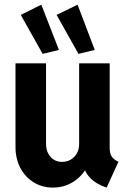

<svg xmlns="http://www.w3.org/2000/svg" viewBox="-20 -808 561 835"><path d="M210.4 7.8Q163.6 7.8 126.7 -14.9Q89.8 -37.6 68.6 -77.4Q47.4 -117.2 47.4 -169.4V-532.7H180.2V-182.1Q180.2 -148.4 199.5 -126.2Q218.8 -104 250 -104Q271 -104 287.8 -114Q304.7 -124 314.5 -141.6Q324.2 -159.2 324.2 -181.2V-532.7H457V-163.1Q457 -141.1 465.6 -127.7Q474.1 -114.3 495.1 -104.5L443.8 7.8Q398.9 -6.8 372.1 -34.4Q345.2 -62 343.8 -95.2L369.6 -66.4H321.3L364.7 -99.1Q348.1 -51.8 305.9 -22Q263.7 7.8 210.4 7.8ZM165.5 -573.7 70.3 -743.2 159.7 -787.6 236.3 -590.8ZM321.3 -573.7 226.1 -743.2 317.4 -787.6 392.1 -590.8Z"/></svg>

Font: Reddit Sans Condensed
Style: Bold
Weight: 700
Designer: Stephen Hutchings
Foundry: Reddit
Version: Version 1.014